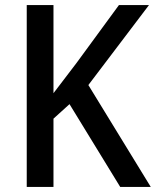

<svg xmlns="http://www.w3.org/2000/svg" viewBox="-20 -734 612 754"><path d="M572 0 327 -400 565 -714H447L280 -486C246 -441 216 -402 190 -368V-714H85V0H190V-268L253 -325L452 0Z"/></svg>

Font: Noto Sans Myanmar UI SemiCondensed Medium
Style: Regular
Weight: 500
Width: 4
Designer: Monotype Design Team
Foundry: Monotype Imaging Inc.
Version: Version 2.103